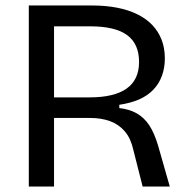

<svg xmlns="http://www.w3.org/2000/svg" viewBox="-20 -680 689 700"><path d="M85 0V-660H315Q365 -660 406.5 -652Q448 -644 480.5 -628Q513 -612 535 -589Q557 -566 569 -535.5Q581 -505 581 -467Q581 -433 570.5 -404Q560 -375 539 -353Q518 -331 487 -317.5Q456 -304 415 -298V-286Q451 -282 478 -267Q505 -252 524 -223.5Q543 -195 557 -147L599 0H500L466 -134Q457 -175 435.5 -200.5Q414 -226 382 -238Q350 -250 307 -250H177V0ZM177 -325H307Q396 -325 441.5 -357Q487 -389 487 -454Q487 -520 443.5 -552Q400 -584 309 -584H177Z"/></svg>

Font: Bricolage Grotesque 16pt
Style: Regular
Weight: 400
Version: Version 1.001;gftools[0.9.33.dev8+g029e19f]